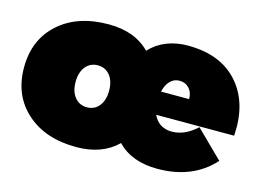

<svg xmlns="http://www.w3.org/2000/svg" viewBox="-80 -699 1160 851"><g transform="rotate(15 499.5 -273.5)"><path d="M324.2 -555.2Q444.3 -555.2 513.2 -484.9Q579.1 -555.2 689.9 -555.2Q693.8 -555.2 701.9 -554.7Q710 -554.2 713.9 -554.2Q849.6 -546.9 923.3 -458.3Q997.1 -369.6 987.8 -226.1V-222.2H629.9Q655.3 -168 715.8 -168Q772.9 -168 826.2 -215.8L829.1 -219.2L953.1 -97.2L950.2 -94.2Q856 7.8 695.8 7.8Q578.1 7.8 512.2 -61Q441.9 7.8 324.2 7.8Q181.6 7.8 95.7 -69.1Q9.8 -146 9.8 -273.9Q9.8 -401.9 95.7 -478.5Q181.6 -555.2 324.2 -555.2ZM268.3 -341.1Q247.1 -314.9 247.1 -271Q247.1 -227.1 268.3 -200.9Q289.6 -174.8 324.2 -174.8Q358.9 -174.8 379.9 -200.9Q400.9 -227.1 400.9 -271Q400.9 -314.9 379.9 -341.1Q358.9 -367.2 324.2 -367.2Q289.6 -367.2 268.3 -341.1ZM624 -327.1H752.9Q753.4 -356.9 736.1 -376Q718.8 -395 691.9 -395Q666 -395 648.4 -376.5Q630.9 -357.9 624 -327.1Z"/></g></svg>

Font: Trueno UltraBlack
Style: Regular
Weight: 950
Designer: Julieta Ulanovsky
Foundry: Julieta Ulanovsky
Version: Version 3.001b | FøM Fix